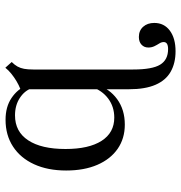

<svg xmlns="http://www.w3.org/2000/svg" viewBox="0 -467 665 705"><g transform="rotate(-90 332.5 -114.5)"><path d="M227.4 11.3Q176.6 11.3 138.7 -14.9Q100.8 -41.1 79.8 -89.5Q58.9 -137.9 58.9 -204Q58.9 -271.8 81.9 -321.8Q104.8 -371.8 146.8 -399.2Q188.7 -426.6 245.2 -426.6Q292.7 -426.6 325 -404.8Q357.3 -383.1 371 -350L361.3 -329.8Q352.4 -356.5 325.4 -374.2Q298.4 -391.9 261.3 -391.9Q201.6 -391.9 169.8 -343.5Q137.9 -295.2 137.9 -206.5Q137.9 -121 167.7 -74.2Q197.6 -27.4 253.2 -27.4Q293.5 -27.4 323.4 -50Q353.2 -72.6 365.3 -109.7L372.6 -90.3Q359.7 -45.2 321 -16.9Q282.3 11.3 227.4 11.3ZM357.3 -206.5V-414.5V-371.8Q373.4 -378.2 387.5 -386.7Q401.6 -395.2 414.5 -405.6Q427.4 -416.1 436.3 -427.4L457.3 -404Q446.8 -393.5 440.7 -382.7Q434.7 -371.8 432.3 -358.5Q429.8 -345.2 429.8 -325V-206.5ZM429.8 41.9Q429.8 112.1 447.6 141.1Q465.3 170.2 504.8 170.2Q530.6 170.2 530.6 154Q530.6 146 525.4 137.9Q520.2 129.8 515.3 119.8Q510.5 109.7 510.5 97.6Q510.5 82.3 521 72.6Q531.5 62.9 549.2 62.9Q572.6 62.9 586.7 78.6Q600.8 94.4 600.8 119.4Q600.8 155.6 572.6 176.6Q544.4 197.6 496.8 197.6Q453.2 197.6 421.8 179.8Q390.3 162.1 373.8 124.2Q357.3 86.3 357.3 26.6V-206.5H429.8Z"/></g></svg>

Font: Playfair 5pt SemiExpanded Light Light
Style: Regular
Weight: 300
Version: Version 2.203